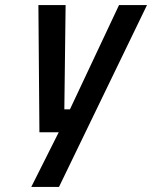

<svg xmlns="http://www.w3.org/2000/svg" viewBox="-20 -520 598 755"><path d="M131 -500H238L233 -90H255L448 -500H558L212 215H103L211 0H135Z"/></svg>

Font: Titillium Web
Style: SemiBold Italic
Weight: 600
Italic angle: -13°
Version: Version 1.001;PS 57.000;hotconv 1.0.70;makeotf.lib2.5.55311